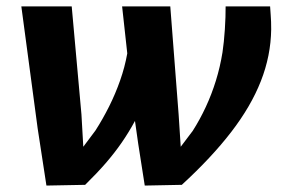

<svg xmlns="http://www.w3.org/2000/svg" viewBox="-20 -577 889 603"><path d="M247.4 3.5 125.8 5.8 98.3 -173.5 47 -557H205.2L235.8 -217.6L241.6 -116.1L279.7 -167Q302.8 -203 322.7 -242.7Q342.5 -282.3 357.3 -324.4Q372.1 -366.4 379.7 -409.3L363.5 -557H514.8L541 -217.6L547.6 -116.1L585.4 -166.2Q608 -201.7 626.4 -241.3Q644.8 -280.9 658.1 -323.9Q671.4 -366.8 678.8 -412.9Q683.5 -444.3 686.2 -484.9Q688.8 -525.5 688.6 -557H828.3Q828.5 -548.6 830.2 -529.2Q831.8 -509.9 831.7 -484.5Q830.5 -401.7 799.3 -322.3Q768.1 -242.8 706.2 -162.5Q644.4 -82.2 551 3.5L434.6 5.8L414.1 -125.4L403.9 -197.2Q384.4 -161.2 362.2 -129.1Q340 -97 312.1 -64.7Q284.2 -32.5 247.4 3.5Z"/></svg>

Font: Merriweather Sans Variable Regular
Style: Italic
Weight: 300
Italic angle: -8°
Designer: Eben Sorkin
Foundry: Eben Sorkin
Version: Version 2.001